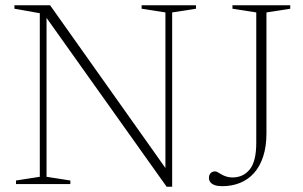

<svg xmlns="http://www.w3.org/2000/svg" viewBox="-20 -696 1146 726"><path d="M130.5 -27.5V-646L34.5 -663V-676H169.5L624.5 -34L605.5 -16.5V-649L515.5 -663V-676H721V-663L631 -649V10H610L142 -648L156 -654.5V-27.5L246 -13.5V0H40.5V-13.5ZM987.5 -192Q987.5 -142 975.2 -104.5Q963 -67 940.8 -42Q918.5 -17 887.8 -4.5Q857 8 820 8Q803 8 792 4Q781 0 775.5 -7Q770 -14 770 -23.5Q770 -34 776.2 -41Q782.5 -48 794 -48Q797.5 -48 803.2 -44.8Q809 -41.5 817 -36.8Q825 -32 835.5 -28.5Q846 -25 859 -25Q899.5 -25 924.2 -55.2Q949 -85.5 949 -156.5V-649L859 -663V-676H1077.5V-663L987.5 -649Z"/></svg>

Font: Newsreader 16pt 16pt ExtraLight
Style: Regular
Weight: 250
Version: Version 1.003